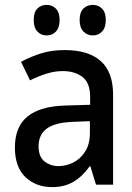

<svg xmlns="http://www.w3.org/2000/svg" viewBox="-20 -756 540 786"><path d="M194 10Q127 10 84 -31Q41 -72 41 -152Q41 -237 92.5 -279Q144 -321 248 -324L349 -327V-359Q349 -417 317.5 -441Q286 -465 237 -465Q204 -465 170.5 -454.5Q137 -444 103 -427L66 -503Q110 -526 151.5 -538.5Q193 -551 245 -551Q342 -551 392.5 -506Q443 -461 443 -368V0H373L350 -75H347Q317 -33 280 -11.5Q243 10 194 10ZM219 -76Q251 -76 280.5 -91Q310 -106 329 -136Q348 -166 348 -213V-260L275 -257Q205 -254 171.5 -229.5Q138 -205 138 -157Q138 -114 162.5 -95Q187 -76 219 -76ZM360 -611Q337 -611 321.5 -627Q306 -643 306 -674Q306 -706 321.5 -721Q337 -736 360 -736Q383 -736 398 -720.5Q413 -705 413 -674Q413 -643 398 -627Q383 -611 360 -611ZM171 -611Q148 -611 133 -627Q118 -643 118 -674Q118 -706 133 -721Q148 -736 171 -736Q194 -736 209 -720.5Q224 -705 224 -674Q224 -643 209 -627Q194 -611 171 -611Z"/></svg>

Font: Noto Sans Mono ExtraCondensed Medium
Style: Regular
Weight: 500
Width: 2
Designer: Monotype Design Team
Foundry: Monotype Imaging Inc.
Version: Version 2.014